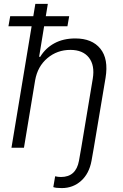

<svg xmlns="http://www.w3.org/2000/svg" viewBox="-20 -747 623 971"><path d="M391 0 449.2 -349.4Q460.2 -416.5 429.7 -455.6Q399.1 -494.7 335.6 -494.7Q269.2 -494.7 219.6 -452.9Q170.1 -411.2 157.7 -340.9L101.2 0H38L139.9 -614H22.7L31.6 -665.1H148.4L158.7 -727.3H221.9L211.6 -665.1H329.9L321 -614H203.1L177.9 -459.9H183.6Q209.9 -503.6 255 -528.1Q300.1 -552.6 360.8 -552.6Q445.7 -552.6 487.6 -500.7Q529.5 -448.9 513.8 -353.3L454.5 0L442.8 66.4Q430.8 131.4 389.9 167.8Q349.1 204.2 292.3 204.2Q262.1 204.2 249.6 199.2L258.9 144.5Q273.1 148.1 288.4 148.1Q364.3 148.1 379.3 66.4Z"/></svg>

Font: Karasuma Gothic
Style: Light Italic
Weight: 300
Italic angle: 9.39998°
Designer: Rasmus Andersson / Ryoko Nishizuka
Foundry: rsms
Version: Version 1.00